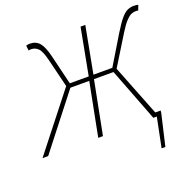

<svg xmlns="http://www.w3.org/2000/svg" viewBox="-180 -813 1143 1146"><g transform="rotate(-20 391.0 -240.0)"><path d="M654 188 692 0H678L683 -26H726L724 -10L678 188ZM-34 0 246 -356 202 -536Q187 -598 168 -616Q149 -634 126 -634Q122 -634 118 -634Q114 -634 108 -632L104 -664Q109 -666 115.5 -667Q122 -668 128 -668Q167 -668 189.5 -641Q212 -614 228 -546L272 -364H392L448 -660H478L422 -364H542L652 -546Q685 -600 707.5 -626Q730 -652 749 -660Q768 -668 788 -668Q797 -668 804.5 -667Q812 -666 816 -664L804 -632Q800 -634 796 -634Q792 -634 786 -634Q773 -634 758.5 -627.5Q744 -621 725 -600.5Q706 -580 680 -538L564 -350L702 0H670L540 -338H416L350 0H320L386 -338H266L2 0Z"/></g></svg>

Font: Source Sans 3 ExtraLight
Style: Italic
Weight: 250
Italic angle: -11°
Designer: Paul D. Hunt
Foundry: Adobe
Version: Version 3.046;hotconv 1.0.118;makeotfexe 2.5.65603